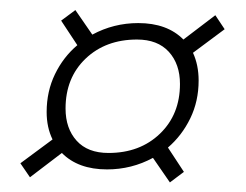

<svg xmlns="http://www.w3.org/2000/svg" viewBox="-20 -452 500 391"><path d="M21.5 -119.5 87 -168Q75 -192.5 75 -224Q75 -266 92 -301Q109 -336 137.5 -360L104.5 -410L133.5 -431.5L168 -381.5Q211.5 -405 261.5 -405Q320.5 -405 353.5 -371.5L418.5 -421L437.5 -392.5L373 -344.5Q384.5 -319.5 384.5 -288Q384.5 -246 367.5 -211Q350.5 -176 322 -151.5L354.5 -102L326 -80.5L291.5 -130.5Q248 -107 198 -107Q139 -107 106 -140.5L41 -91ZM201 -140.5Q265 -140.5 305.8 -179.8Q346.5 -219 346.5 -281Q346.5 -321.5 323.8 -346.5Q301 -371.5 259 -371.5Q195 -371.5 154.2 -332.5Q113.5 -293.5 113.5 -231Q113.5 -190.5 136 -165.5Q158.5 -140.5 201 -140.5Z"/></svg>

Font: Newsreader 72pt Medium
Style: Italic
Weight: 500
Italic angle: -17°
Designer: Hugues Gentile
Foundry: Production Type
Version: Version 1.003; ttfautohint (v1.8.3)